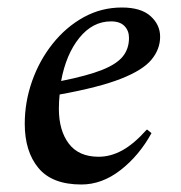

<svg xmlns="http://www.w3.org/2000/svg" viewBox="-20 -482 482 512"><path d="M197 10Q119 10 82.5 -34Q46 -78 46 -152Q46 -210 65.5 -265.5Q85 -321 120.5 -365.5Q156 -410 203 -436Q250 -462 305 -462Q356 -462 381.5 -439Q407 -416 407 -384Q407 -351 384 -323Q361 -295 302.5 -272Q244 -249 139 -230Q137 -211 137 -192Q137 -134 163.5 -99Q190 -64 243 -64Q275 -64 306 -81Q337 -98 371 -136H373L384 -127Q351 -67 301.5 -28.5Q252 10 197 10ZM276 -425Q227 -425 191.5 -381Q156 -337 143 -266Q213 -280 252 -295.5Q291 -311 307.5 -331.5Q324 -352 324 -381Q324 -400 312 -412.5Q300 -425 276 -425Z"/></svg>

Font: Spectral Medium
Style: Italic
Weight: 500
Italic angle: -10°
Designer: Jean-Baptiste Levee
Foundry: Production Type
Version: Version 2.001